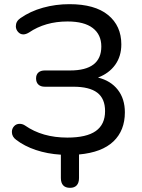

<svg xmlns="http://www.w3.org/2000/svg" viewBox="-20 -734 679 921"><path d="M272 120V8Q207 4 152 -14.5Q97 -33 58 -63Q37 -78 37 -101Q37 -117 47.5 -128.5Q58 -140 74 -140Q88 -140 100 -132Q183 -74 303 -74Q395 -74 439.5 -105.5Q484 -137 484 -201Q484 -261 446.5 -289.5Q409 -318 332 -318H195Q175 -318 164 -328.5Q153 -339 153 -358Q153 -376 164 -386Q175 -396 195 -396H316Q466 -396 466 -511Q466 -568 425 -599.5Q384 -631 304 -631Q197 -631 119 -578Q104 -569 92 -569Q77 -569 66.5 -581Q56 -593 56 -608Q56 -632 78 -647Q125 -680 186 -697Q247 -714 313 -714Q435 -714 498.5 -662Q562 -610 562 -521Q562 -464 532.5 -423Q503 -382 450 -362Q511 -347 545 -303.5Q579 -260 579 -195Q579 -108 524 -55.5Q469 -3 359 7V120Q359 143 348 155Q337 167 316 167Q294 167 283 155Q272 143 272 120Z"/></svg>

Font: SN Pro
Style: Regular
Weight: 400
Designer: Tobias Whetton
Foundry: Supernotes
Version: Version 1.003